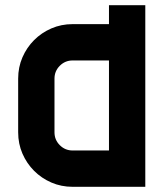

<svg xmlns="http://www.w3.org/2000/svg" viewBox="-20 -720 630 740"><path d="M260 0Q216 0 178 -16.5Q140 -33 111.5 -61.5Q83 -90 66.5 -128Q50 -166 50 -210V-417Q50 -461 66.5 -499Q83 -537 111.5 -565.5Q140 -594 178 -610.5Q216 -627 260 -627H400V-700H540V0ZM190 -210Q190 -181 210.5 -160.5Q231 -140 260 -140H400V-487H260Q231 -487 210.5 -466.5Q190 -446 190 -417Z"/></svg>

Font: CAT North
Style: Regular
Weight: 400
Designer: Peter Wiegel
Foundry: Peter Wiegel
Version: Version 1.000